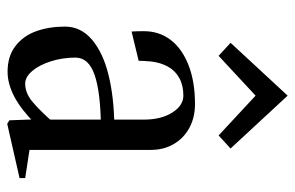

<svg xmlns="http://www.w3.org/2000/svg" viewBox="-166 -654 836 545"><g transform="rotate(90 252.5 -381.0)"><path d="M55 -147Q55 -192 92 -223.5Q129 -255 192 -270.5Q255 -286 335 -287L319 -269V-371Q319 -420 299 -451.5Q279 -483 251 -483Q222 -483 201 -471.5Q180 -460 168.5 -439Q157 -418 154 -391Q152 -367 152 -356L69 -336Q68 -348 68 -371Q68 -414 92.5 -446.5Q117 -479 164 -497.5Q211 -516 275 -516Q313 -516 342.5 -500Q372 -484 388.5 -455.5Q405 -427 405 -391V-29L387 -49L485 -34V-18L331 17L321 11L318 -70L329 -61Q252 16 183 16Q139 16 110 -6.5Q81 -29 68 -65.5Q55 -102 55 -147ZM329 -116 319 -87V-267L340 -249Q241 -248 192 -231Q143 -214 143 -177Q143 -140 153.5 -107Q164 -74 181 -54Q198 -34 217 -34Q243 -34 267 -53.5Q291 -73 329 -116ZM101 -617 251 -779 401 -617 364 -583 251 -688 138 -583Z"/></g></svg>

Font: Wittgenstein
Style: Regular
Weight: 400
Designer: Jörg Drees
Foundry: Jörg Drees
Version: Version 1.003;Glyphs 3.1.2 (3151)